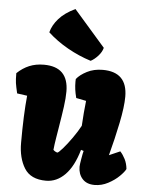

<svg xmlns="http://www.w3.org/2000/svg" viewBox="-59 -922 743 979"><g transform="rotate(5 312.5 -432.5)"><path d="M28.3 -420.9Q20 -456.5 17.6 -473.1Q15.1 -489.7 15.1 -523.4Q43.9 -550.8 77.1 -564.7Q110.4 -578.6 151.9 -578.6Q277.8 -578.6 277.8 -452.1Q277.8 -418.5 271.7 -374Q265.6 -329.6 254.4 -262.2Q252.9 -253.4 246.6 -214.8Q240.2 -176.3 237.8 -150.4Q246.1 -141.6 258.3 -138.2Q264.2 -138.2 285.4 -162.4Q306.6 -186.5 331.1 -221.2Q355.5 -255.9 371.1 -285.2Q375 -355 381.8 -413.6L330.6 -423.8Q324.2 -448.2 321.8 -466.8Q319.3 -485.4 319.3 -506.3L319.8 -520Q337.4 -542.5 372.6 -560.5Q407.7 -578.6 453.1 -578.6Q579.1 -578.6 579.1 -452.1Q579.1 -400.9 562 -317.1Q544.9 -233.4 522 -147.9L578.1 -172.4Q592.3 -157.2 603.3 -135.5Q614.3 -113.8 617.2 -85.4Q610.4 -70.8 587.4 -48.1Q564.5 -25.4 531.2 -7.8Q498 9.8 461.9 9.8Q421.4 9.8 399.7 -14.4Q377.9 -38.6 377.9 -76.2Q377.9 -85.9 383.1 -116.2Q388.2 -146.5 391.6 -158.2L377.9 -162.6Q353.5 -77.1 310.8 -33.7Q268.1 9.8 213.4 9.8Q134.8 9.8 102.5 -42.2Q70.3 -94.2 70.3 -171.4Q70.3 -316.4 80.1 -413.6ZM287.1 -875.5 448.2 -690.9Q442.9 -669.4 424.6 -649.2Q406.2 -628.9 387.2 -619.1Q326.2 -638.2 268.1 -670.9Q210 -703.6 164.6 -745.6Q173.8 -782.2 203.4 -815.9Q232.9 -849.6 287.1 -875.5Z"/></g></svg>

Font: Kavoon
Style: Regular
Weight: 400
Designer: Viktoriya Grabowska
Foundry: Viktoriya Grabowska
Version: Version 1.004; ttfautohint (v1.4.1)